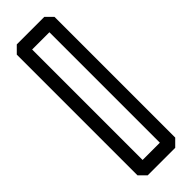

<svg xmlns="http://www.w3.org/2000/svg" viewBox="-295 -877 928 928"><g transform="rotate(-45 169.0 -412.5)"><path d="M228 -790V-35H110V-790ZM298 -825 263 -860H75L40 -825V0L75 35H263L298 0Z"/></g></svg>

Font: Hussar Press
Style: Bold
Weight: 700
Foundry: Cannot Into Space Fonts
Version: Version 1.43